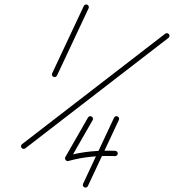

<svg xmlns="http://www.w3.org/2000/svg" viewBox="-20 -592 787 869"><path d="M359.2 -564.8C359.2 -564.8 359.2 -564.8 359.2 -564.8C311.5 -463.2 263.8 -361.7 216.1 -260.1C213.3 -254.1 215.9 -247 221.9 -244.1C227.9 -241.3 235 -243.9 237.9 -249.9C285.6 -351.5 333.3 -453 381 -554.6C383.8 -560.6 381.2 -567.7 375.2 -570.6C369.2 -573.4 362.1 -570.8 359.2 -564.8ZM744.6 -437.3C740.5 -442.5 733 -443.5 727.8 -439.5C511.7 -272.8 295.7 -106.2 79.7 60.5C74.4 64.5 73.5 72.1 77.5 77.3C81.6 82.6 89.1 83.5 94.4 79.5C94.4 79.5 94.4 79.5 94.4 79.5C310.4 -87.1 526.4 -253.8 742.4 -420.5C747.7 -424.5 748.6 -432 744.6 -437.3ZM512.2 -65.1C506.2 -67.9 499 -65.3 496.2 -59.3C449.5 40.4 402.7 140.2 356 239.9C353.2 245.9 355.8 253.1 361.8 255.9C367.8 258.7 374.9 256.1 377.7 250.1C424.5 150.4 471.2 50.6 518 -49.1C520.8 -55.1 518.2 -62.3 512.2 -65.1ZM394.8 -64.6C389.1 -67.9 381.7 -65.9 378.4 -60.2C344.2 -0.4 309.9 59.4 275.6 119.1C273.1 123.4 274.1 128.5 277 132.1C279.8 135.7 284.4 138 289.2 136.7C360.9 117 425.4 112.1 500.6 114.6C507.2 114.8 512.8 109.6 513 103C513.2 96.4 508 90.8 501.4 90.6C501.4 90.6 501.4 90.6 501.4 90.6C423.7 88.1 356.9 93.2 282.8 113.5C278 114.8 280.2 121.4 284.2 126.5C288.1 131.6 293.9 135.4 296.4 131.1C330.8 71.3 365 11.6 399.3 -48.2C402.6 -54 400.6 -61.3 394.8 -64.6Z"/></svg>

Font: FRB American Cursive Guidelines Light
Style: Italic
Weight: 300
Italic angle: -25°
Version: Version 2.0;Modular Font Editor K font №1